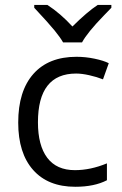

<svg xmlns="http://www.w3.org/2000/svg" viewBox="-20 -731 482 761"><path d="M278.3 9.3Q170.4 9.3 111.3 -57.4Q52.2 -124 52.2 -245.1Q52.2 -370.1 112.3 -438Q172.4 -505.9 283.2 -505.9Q319.3 -505.9 355.2 -498.3Q391.1 -490.7 411.1 -480.5L388.2 -416.5Q363.3 -426.3 333.7 -432.9Q304.2 -439.5 281.7 -439.5Q130.4 -439.5 130.4 -246.1Q130.4 -154.8 167.2 -105.7Q204.1 -56.6 276.9 -56.6Q338.9 -56.6 403.8 -83.5V-16.6Q354 9.3 278.3 9.3ZM115.7 -711.4H168Q219.7 -677.7 267.1 -626Q326.2 -684.6 367.2 -711.4H421.4V-700.2L391.6 -669.4Q326.2 -602.1 305.2 -563H230Q219.7 -581.5 196.5 -610.1Q173.3 -638.7 115.7 -700.2Z"/></svg>

Font: Bpm'online Open Sans
Style: Regular
Weight: 400
Foundry: Ascender Corporation
Version: Version 1.10